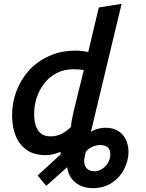

<svg xmlns="http://www.w3.org/2000/svg" viewBox="-20 -796 762 1001"><path d="M462 185Q432 185 403.5 173.5Q375 162 355.5 138Q336 114 330 76Q330 76 330 76Q330 76 330 76L221 173L176 119L295 10Q295 5 295.5 1.5Q296 -2 297 -5Q283 1 262 7Q241 13 220 13Q157 13 118 -15Q79 -43 61 -90Q43 -137 43 -194Q43 -260 65.5 -320.5Q88 -381 131 -428.5Q174 -476 236 -504Q298 -532 375 -532Q392 -532 408 -530Q424 -528 440 -525L495 -757L614 -776L454 -109Q472 -120 492 -125Q512 -130 530 -130Q571 -130 597.5 -112.5Q624 -95 637 -66.5Q650 -38 650 -4Q650 39 628.5 83Q607 127 565 156Q523 185 462 185ZM471 97Q493 97 512 85Q531 73 543 53Q555 33 555 9Q555 -18 540 -29Q525 -40 503 -40Q486 -40 467 -33Q448 -26 429 -8Q424 7 421.5 21.5Q419 36 419 44Q419 71 434.5 84Q450 97 471 97ZM244 -85Q275 -85 301.5 -98.5Q328 -112 350 -134Q351 -154 355.5 -175.5Q360 -197 364 -216L417 -431Q403 -433 390 -434Q377 -435 363 -435Q314 -435 275.5 -415Q237 -395 211 -361.5Q185 -328 171.5 -287Q158 -246 158 -204Q158 -169 166 -142.5Q174 -116 193 -100.5Q212 -85 244 -85Z"/></svg>

Font: Ubuntu Sans SemiBold
Style: Italic
Weight: 600
Italic angle: -13.5°
Designer: Dalton Maag Ltd
Foundry: Dalton Maag Ltd
Version: Version 1.006